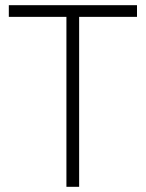

<svg xmlns="http://www.w3.org/2000/svg" viewBox="-20 -720 562 740"><path d="M236 0V-678H285V0ZM14 -655V-700H508V-655Z"/></svg>

Font: SUSE Thin ExtraLight
Style: Regular
Weight: 250
Version: Version 1.000